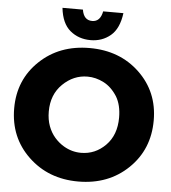

<svg xmlns="http://www.w3.org/2000/svg" viewBox="-61 -971 925 1039"><g transform="rotate(5 402.0 -451.5)"><path d="M402 13Q240 13 131.5 -90.5Q23 -194 23 -352Q23 -507 130.5 -609.5Q238 -712 402 -712Q566 -712 673.5 -609.5Q781 -507 781 -352Q781 -194 673.5 -90.5Q566 13 402 13ZM404 -143Q481 -143 537 -199.5Q593 -256 593 -351Q593 -418.5 566 -464Q535 -513 492 -535Q449 -557 404 -557Q328 -557 269.5 -500Q211 -443 211 -351Q211 -307 224 -272Q237 -237 259.5 -211.2Q282 -185.5 310 -169Q354 -143 404 -143ZM402 -755Q337 -755 291 -793.5Q245 -832 236 -916H347Q356 -859 402 -859Q446 -859 457 -916H567Q556 -831 510.5 -793Q465 -755 402 -755Z"/></g></svg>

Font: Argentum Novus
Style: Bold
Weight: 700
Designer: Julieta Ulanovsky (font) & Cristiano Sobral (main changes)
Foundry: Julieta Ulanovsky (font) & Cristiano Sobral (main changes)
Version: Version 3.00;November 27, 2020;FontCreator 13.0.0.2655 64-bi